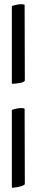

<svg xmlns="http://www.w3.org/2000/svg" viewBox="-20 -770 174 910"><path d="M36.1 112.3V-243.2Q35.2 -249 41 -251Q64.5 -257.8 80.6 -257.8Q96.7 -257.8 96.7 -253.9V-252L97.7 103.5Q86.4 114.7 46.9 119.1L41 120.1Q36.1 120.1 36.1 112.3ZM96.7 -746.1V-744.1L97.7 -387.7Q96.7 -387.7 95.7 -385.7Q92.3 -379.4 66.9 -375.5Q36.1 -371.1 36.1 -374.5V-735.4Q35.2 -741.2 41 -743.2Q64.5 -750 80.6 -750Q96.7 -750 96.7 -746.1Z"/></svg>

Font: CrimsonText-Roman
Style: Roman
Weight: 400
Version: Version 0.13